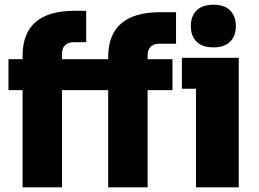

<svg xmlns="http://www.w3.org/2000/svg" viewBox="-20 -798 1105 818"><path d="M960.9 -620.8Q937 -596.2 889.2 -596.2Q841.3 -596.2 817.1 -620.8Q793 -645.5 793 -687Q793 -728.5 817.1 -753.2Q841.3 -777.8 889.2 -777.8Q937 -777.8 960.9 -753.2Q984.9 -728.5 984.9 -687Q984.9 -645.5 960.9 -620.8ZM244.1 0H76.2V-414.1H16.1V-545.9H76.2V-560.1Q76.2 -752 297.9 -752H347.2V-618.2H293.9Q270 -618.2 257.1 -605.2Q244.1 -592.3 244.1 -567.9V-545.9H440.9V-554.2Q440.9 -746.1 663.1 -746.1H730V-611.8H659.2Q634.8 -611.8 621.8 -598.9Q608.9 -585.9 608.9 -562V-545.9H714.8V-414.1H608.9V0H440.9V-414.1H244.1ZM997.1 0H814.9V-419.9H754.9V-551.8H997.1Z"/></svg>

Font: Sora ExtraBold
Style: Regular
Weight: 800
Designer: Jonathan Barnbrook, Julián Moncada
Foundry: Barnbrook Fonts
Version: Version 2.000